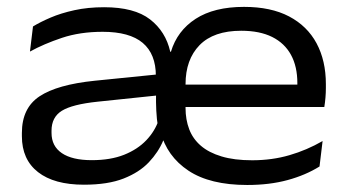

<svg xmlns="http://www.w3.org/2000/svg" viewBox="-20 -517 1000 550"><path d="M688.2 12.9Q581.6 12.9 519.9 -28.1Q458.1 -69.1 439.6 -139.9L432.6 -153.4Q428.9 -175 427.7 -200.1Q426.5 -225.1 427 -248.1L426.5 -299.4Q426.5 -362.2 388.9 -394.1Q351.2 -425.9 274 -425.9Q209.1 -425.9 157.2 -408.5Q105.3 -391.1 65.8 -369.3L74.5 -441.2Q95.2 -453.9 124.9 -466.6Q154.5 -479.3 193.1 -487.8Q231.7 -496.3 278.3 -496.3Q364.9 -496.3 409.8 -461.5Q454.7 -426.7 467.7 -368.9L469.6 -368.6Q487.6 -428.8 540.5 -463.1Q593.4 -497.3 679.1 -497.3Q755.9 -497.3 808 -470Q860 -442.7 886.8 -393Q913.5 -343.2 913.5 -276V-265.2Q913.5 -251.5 912.3 -237.3Q911.1 -223 909 -210.5H829.8Q831 -228 831.4 -245.6Q831.8 -263.1 831.8 -278.9Q831.8 -326.4 813.6 -359.8Q795.4 -393.2 759.7 -411.1Q724 -428.9 670.9 -428.9Q592 -428.9 551.7 -387.7Q511.5 -346.4 511.5 -275.7V-246.8V-238.2V-207.7Q511.5 -174.4 522 -146.8Q532.5 -119.1 555.4 -99.5Q578.2 -79.8 614.6 -68.9Q651 -57.9 702.2 -57.9Q759.3 -57.9 809.2 -72.5Q859.2 -87 904.1 -113L895.3 -40.1Q855.6 -15.3 803.9 -1.2Q752.2 12.9 688.2 12.9ZM220.4 12.1Q135.1 12.1 88.9 -24Q42.7 -60.1 42.7 -126.8V-136.2Q42.7 -207.6 93.3 -241.1Q144 -274.7 251.1 -285.7L437 -304.4L439.7 -244.5L259.6 -225.7Q186.9 -218.1 157.2 -199.7Q127.6 -181.3 127.6 -142.6V-136.3Q127.6 -98.4 157.2 -78.3Q186.8 -58.2 243 -58.2Q296.5 -58.2 335.4 -73.6Q374.2 -89.1 399.2 -115.4Q424.1 -141.6 434.6 -173.5L464.5 -114.5H447.6Q433.7 -81.1 406.4 -52.2Q379.1 -23.3 334.1 -5.6Q289.1 12.1 220.4 12.1ZM468.8 -210.5V-274.7H891.4V-210.5Z"/></svg>

Font: Anek Gurmukhi Medium SemiExpanded
Style: Regular
Weight: 500
Width: 6
Version: Version 1.003